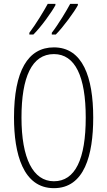

<svg xmlns="http://www.w3.org/2000/svg" viewBox="-20 -971 559 1001"><path d="M386 -944V-951H346C328 -917 283 -842 250 -800V-791H271C309 -829 369 -911 386 -944ZM269 -944V-951H229C210 -916 168 -846 133 -800V-791H154C194 -830 251 -910 269 -944ZM466 -358C466 -569 411 -724 261 -724C126 -724 53 -602 53 -358C53 -170 100 10 261 10C420 10 466 -162 466 -358ZM92 -358C92 -569 146 -689 261 -689C372 -689 427 -572 427 -358C427 -141 372 -26 261 -26C152 -26 92 -146 92 -358Z"/></svg>

Font: Noto Sans Telugu ExtraCondensed ExtraLight
Style: Regular
Weight: 200
Width: 2
Designer: Jelle Bosma - Monotype Design Team
Foundry: Monotype Imaging Inc.
Version: Version 2.005